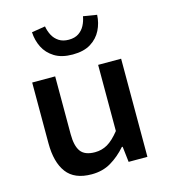

<svg xmlns="http://www.w3.org/2000/svg" viewBox="-111 -826 822 928"><g transform="rotate(-15 300.0 -362.5)"><path d="M234 12Q148 12 109 -40Q70 -92 70 -187V-491H185V-202Q185 -143 205.5 -115Q226 -87 277 -87Q311 -87 339.5 -103.5Q368 -120 400 -160V-491H515V0H421L412 -78H408Q373 -38 331 -13Q289 12 234 12ZM295 -571Q240 -571 204.5 -593Q169 -615 151.5 -650Q134 -685 132 -726L200 -737Q204 -713 215 -692Q226 -671 246 -658Q266 -645 295 -645Q325 -645 344.5 -658Q364 -671 375 -692Q386 -713 390 -737L458 -726Q456 -685 438.5 -650Q421 -615 386 -593Q351 -571 295 -571Z"/></g></svg>

Font: Source Code Pro SemiBold
Style: Regular
Weight: 600
Monospace: yes
Designer: Paul D. Hunt, Teo Tuominen
Foundry: Adobe Systems Incorporated
Version: Version 1.018;hotconv 1.0.116;makeotfexe 2.5.65601